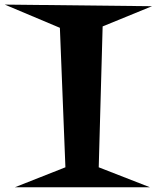

<svg xmlns="http://www.w3.org/2000/svg" viewBox="-110 -709 666 816"><path d="M536.1 -682.6 326.2 -596.7 309.6 2 527.3 86.9H-46.9L168 2L144.5 -590.8L-89.8 -689.5Z"/></svg>

Font: Fontdiner Swanky
Style: Regular
Weight: 400
Designer: Font Diner, Inc
Foundry: Font Diner, Inc
Version: Version 1.000